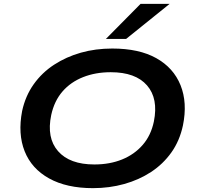

<svg xmlns="http://www.w3.org/2000/svg" viewBox="-20 -967 1031 997"><path d="M463 10Q326 10 235 -40.5Q144 -91 108 -181.5Q72 -272 95 -391Q112 -469 155 -529.5Q198 -590 261 -631Q324 -672 400 -693.5Q476 -715 563 -715Q702 -715 791.5 -665Q881 -615 917.5 -524.5Q954 -434 930 -316Q913 -236 870 -175.5Q827 -115 764.5 -74Q702 -33 625 -11.5Q548 10 463 10ZM470 -113Q550 -113 614 -139Q678 -165 721 -214.5Q764 -264 779 -336Q803 -455 743.5 -523.5Q684 -592 555 -592Q476 -592 411.5 -566.5Q347 -541 304.5 -492Q262 -443 246 -370Q221 -251 281.5 -182Q342 -113 470 -113ZM530 -765 710 -947H861L635 -765Z"/></svg>

Font: Nunito Sans 10pt Expanded
Style: Bold Italic
Weight: 700
Width: 7
Italic angle: -9°
Designer: Vernon Adams
Foundry: Vernon Adams
Version: Version 3.101;gftools[0.9.27]